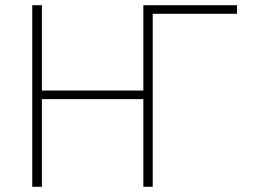

<svg xmlns="http://www.w3.org/2000/svg" viewBox="-20 -718 971 738"><path d="M104 0V-698H141V-370H531V-698H891V-665H567V0H531V-337H141V0Z"/></svg>

Font: IBM Plex Sans ExtraLight
Style: Regular
Weight: 250
Designer: Mike Abbink, Paul van der Laan, Pieter van Rosmalen
Foundry: Bold Monday
Version: Version 3.201